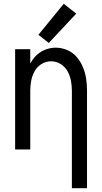

<svg xmlns="http://www.w3.org/2000/svg" viewBox="-20 -790 540 1015"><path d="M360 205V-310Q360 -337 355 -363.5Q350 -390 337 -413.5Q324 -437 300.5 -451.5Q277 -466 250 -466Q223 -466 199.5 -451.5Q176 -437 163 -413.5Q150 -390 145 -363.5Q140 -337 140 -310V0H60V-530H140V-454Q150 -472 163 -488Q184 -512 213.5 -525Q243 -538 275 -538Q306 -538 336 -525Q366 -512 386.5 -487.5Q407 -463 419 -433.5Q431 -404 435.5 -373Q440 -342 440 -310V205ZM238 -563 183 -606 317 -770 383 -718Z"/></svg>

Font: Iosevka SS01
Style: Regular
Weight: 400
Monospace: yes
Designer: Belleve Invis
Foundry: Belleve Invis
Version: 2.3.3; ttfautohint (v1.8.3)